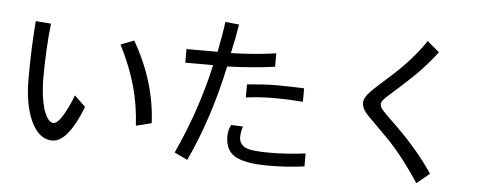

<svg xmlns="http://www.w3.org/2000/svg" viewBox="-53 -852 2866 1124"><g transform="rotate(5 1380.0 -290.5)"><path d="M454 -145Q416 -46 375 7Q329 68 279 68Q204 68 157 -27Q110 -124 110 -280Q110 -461 123 -620L213 -613Q196 -466 196 -281Q198 -181 218 -112Q244 -35 278 -35Q302 -35 335 -91Q366 -143 389 -207ZM760 -61Q753 -186 721 -297.5Q689 -409 629 -527L707 -557Q840 -327 851 -84Z M1542 -476Q1424 -459 1262 -453Q1197 -145 1077 112L1000 75Q1118 -179 1180 -454H1016V-534H1199Q1220 -639 1229 -712L1310 -704Q1300 -636 1277 -533Q1431 -538 1542 -555ZM1722 -286Q1631 -293 1557 -293Q1468 -293 1387 -282V-359Q1492 -369 1557 -369Q1598 -369 1634 -368Q1670 -367 1699 -366L1722 -365ZM1764 90Q1671 104 1550 104Q1408 104 1349 65Q1299 31 1299 -47Q1299 -82 1315 -114L1385 -111Q1374 -80 1374 -47Q1374 -25 1386 -9Q1398 7 1420 15Q1455 28 1552 28Q1660 28 1764 14Z M2425 131Q2316 -34 2217 -131L2177 -171Q2142 -205 2112 -236Q2073 -275 2073 -311Q2073 -341 2110 -379Q2115 -385 2162 -428L2219 -479Q2344 -591 2419 -704L2490 -644Q2412 -539 2284 -426Q2254 -400 2202 -352Q2177 -328 2177 -313Q2177 -294 2201 -269Q2225 -244 2285 -186Q2413 -61 2500 69Z"/></g></svg>

Font: LINE Seed Sans KR Regular
Style: Regular
Weight: 400
Designer: LINE VX Design & Sandoll Inc & Dalton Maag Ltd
Foundry: Sandoll Inc.
Version: Version 1.000